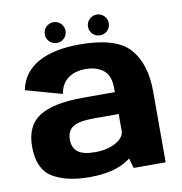

<svg xmlns="http://www.w3.org/2000/svg" viewBox="-81 -796 831 877"><g transform="rotate(-10 334.5 -357.0)"><path d="M469.5 0H618V-327.5C618 -414 597.5 -481 555.5 -528C514 -575 436.5 -598.5 323 -598.5C166 -598.5 62 -545 42 -436L210 -389C220.5 -454 268.5 -483 331 -483C365.5 -483 393.5 -474.5 414 -457.5C435 -441 445 -413 445 -374V-356H297.5C206 -356 138.5 -342.5 95 -315C51.5 -287.5 29.5 -241.5 29.5 -176C29.5 -106.5 51 -58.5 93.5 -32.5C136.5 -6.5 193.5 6.5 265.5 6.5C341.5 6.5 401 -8 443.5 -37C448 -40 452.5 -43 456.5 -46.5ZM445 -176.5C445 -156.5 432.5 -139 406.5 -124C380.5 -109 348 -101.5 308 -101.5C272 -101.5 246 -108 229.5 -120.5C213 -133.5 205 -153 205 -178.5C205 -204.5 214 -224 232.5 -236C250.5 -248.5 284 -254.5 333.5 -254.5H445ZM224 -623C250.5 -623 272 -644.5 272 -671C272 -697.5 250.5 -719.5 224 -719.5C197 -719.5 175.5 -697.5 175.5 -671C175.5 -644.5 197 -623 224 -623ZM424.5 -623C451 -623 472.5 -644.5 472.5 -671C472.5 -697.5 451 -719.5 424.5 -719.5C397.5 -719.5 376 -697.5 376 -671C376 -644.5 397.5 -623 424.5 -623Z"/></g></svg>

Font: Anybody
Style: Bold
Weight: 700
Designer: Tyler Finck
Foundry: Etcetera Type Company
Version: Version 1.110